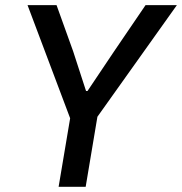

<svg xmlns="http://www.w3.org/2000/svg" viewBox="-20 -718 700 738"><path d="M309.3 0 354.4 -269.2 659.8 -698.2H539.4L419 -521.3L316.4 -368.3H310.7L261 -521.3L197.4 -698.2H85.9L249.6 -263.5L205.3 0Z"/></svg>

Font: Margiela Mono Italic Medium It
Style: Regular
Weight: 500
Designer: Mike Abbink, Paul van der Laan, Pieter van Rosmalen
Foundry: Bold Monday
Version: Version 2.003 2021